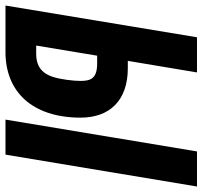

<svg xmlns="http://www.w3.org/2000/svg" viewBox="-53 -699 738 700"><g transform="rotate(90 316.0 -349.0)"><path d="M160.9 -111.9H132.1L169 -334.2H197.1C251.1 -334.2 261 -312.1 261 -274.1C261 -258.2 259.9 -246.1 257.1 -224.1L253.9 -204.9C242.9 -138.1 214.8 -111.9 160.9 -111.9ZM-13.8 0H155.9C301.8 0 394.9 -99.1 394.9 -274.1C394.9 -378.9 333.1 -446 214.8 -446H187.9L230.1 -698.2H101.9ZM402 0H529.8L646 -698.2H518.1Z"/></g></svg>

Font: Margiela Mono Italic Bold It
Style: Regular
Weight: 700
Designer: Mike Abbink, Paul van der Laan, Pieter van Rosmalen
Foundry: Bold Monday
Version: Version 2.003 2021